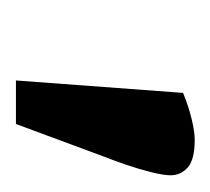

<svg xmlns="http://www.w3.org/2000/svg" viewBox="-32 -730 270 247"><g transform="rotate(90 103.5 -606.0)"><path d="M83 -491 99 -706Q116 -713 132.5 -717Q149 -721 159 -721Q185 -721 195 -712Q205 -703 205 -690Q205 -681 201 -665Q197 -649 191.5 -633Q186 -617 182 -607L139 -491Z"/></g></svg>

Font: Faustina
Style: Bold Italic
Weight: 700
Italic angle: -8°
Designer: Alfonso Garcia
Foundry: http://www.omnibus-type.com
Version: Version 1.200